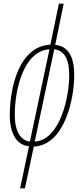

<svg xmlns="http://www.w3.org/2000/svg" viewBox="-20 -780 452 1040"><path d="M137 12 89 240H115L163 14C324 7 382 -230 382 -375C382 -483 342 -531 279 -537L325 -760H299L253 -538C84 -530 33 -308 33 -155C33 -55 72 7 137 12ZM248 -513 142 -13C92 -19 60 -69 60 -157C60 -304 112 -505 248 -513ZM168 -13 274 -513C324 -507 355 -466 355 -372C355 -258 307 -22 168 -13Z"/></svg>

Font: Noto Sans ExtraCondensed Thin
Style: Italic
Weight: 100
Width: 2
Italic angle: -12°
Designer: Monotype Design Team
Foundry: Monotype Imaging Inc.
Version: Version 2.013